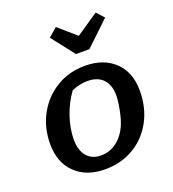

<svg xmlns="http://www.w3.org/2000/svg" viewBox="-142 -892 912 1011"><g transform="rotate(-20 313.5 -386.5)"><path d="M275 10Q171 10 109 -50Q47 -110 47 -213Q47 -306 88 -380Q129 -454 199.5 -496.5Q270 -539 359 -539Q463 -539 525 -480Q587 -421 587 -318Q587 -222 547 -148Q507 -74 436.5 -32Q366 10 275 10ZM280 -66Q329 -66 369 -96.5Q409 -127 432 -183Q440 -203 447 -232Q454 -261 458 -289.5Q462 -318 462 -336Q462 -395 431.5 -427Q401 -459 344 -459Q302 -459 256 -440Q217 -387 194.5 -321Q172 -255 172 -192Q172 -133 200.5 -99.5Q229 -66 280 -66ZM337 -613 237 -741 286 -783 384 -698 509 -783 547 -741 412 -613Z"/></g></svg>

Font: Piazzolla SC SemiBold
Style: Italic
Weight: 600
Italic angle: -11.3°
Designer: Juan Pablo del Peral
Foundry: Huerta Tipografica
Version: Version 1.330